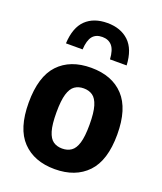

<svg xmlns="http://www.w3.org/2000/svg" viewBox="-148 -902 853 1008"><g transform="rotate(20 278.0 -398.0)"><path d="M278 10.5Q163 10.5 97 -58.2Q31 -127 31 -271.5Q31 -417.5 96.2 -486.5Q161.5 -555.5 278 -555.5Q395 -555.5 460.2 -485.8Q525.5 -416 525.5 -272.5Q525.5 -127.5 459.5 -58.5Q393.5 10.5 278 10.5ZM278 -104.5Q307.5 -104.5 328.2 -118.8Q349 -133 360 -169Q371 -205 371 -271Q371 -338.5 359.8 -375.2Q348.5 -412 327.8 -426.2Q307 -440.5 278 -440.5Q249 -440.5 228.2 -426.2Q207.5 -412 196.5 -375.8Q185.5 -339.5 185.5 -273Q185.5 -206 196.5 -169.5Q207.5 -133 228 -118.8Q248.5 -104.5 278 -104.5ZM108.5 -630.5Q113 -720 157.2 -762.8Q201.5 -805.5 277.5 -805.5Q352 -805.5 397.5 -762.8Q443 -720 447.5 -630.5H354.5Q351.5 -682 331.8 -704.8Q312 -727.5 277.5 -727.5Q241.5 -727.5 223 -704.8Q204.5 -682 201.5 -630.5Z"/></g></svg>

Font: Encode Sans SemiCondensed SemiCondensed
Style: Bold
Weight: 700
Width: 4
Designer: Multiple Designers
Foundry: Impallari Type
Version: Version 3.000; ttfautohint (v1.8.3) -l 8 -r 50 -G 200 -x 14 